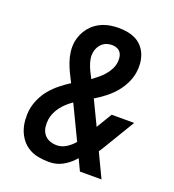

<svg xmlns="http://www.w3.org/2000/svg" viewBox="-136 -849 872 962"><g transform="rotate(20 300.0 -367.5)"><path d="M233 8Q205 8 177 3Q149 -2 126 -15.5Q103 -29 86.5 -50Q70 -71 61 -96.5Q52 -122 50 -150.5Q48 -179 52 -206Q57 -236 70.5 -265Q84 -294 104.5 -318.5Q125 -343 150.5 -363.5Q176 -384 203 -401Q203 -401 203 -401Q203 -401 203 -402L202 -403Q190 -426 179 -449Q168 -472 159.5 -496.5Q151 -521 147.5 -547.5Q144 -574 148 -602Q152 -623 160.5 -642.5Q169 -662 182.5 -679Q196 -696 214 -709Q232 -722 252 -729.5Q272 -737 293 -740Q314 -743 334 -743Q358 -743 382 -738.5Q406 -734 426 -723.5Q446 -713 461 -695.5Q476 -678 484 -656.5Q492 -635 494 -611Q496 -587 492 -563Q487 -532 472.5 -503Q458 -474 437 -449.5Q416 -425 390 -405Q364 -385 336 -368Q336 -367 336.5 -366Q337 -365 338 -364L398 -239L448 -322H568L471 -161Q466 -153 461 -144.5Q456 -136 450 -128L511 0H396L367 -61Q346 -36 318 -17.5Q290 1 259 6L250 7ZM291 -455Q307 -467 322.5 -479.5Q338 -492 351 -507Q364 -522 373.5 -539.5Q383 -557 386 -576Q388 -590 386.5 -604Q385 -618 378 -629Q371 -640 358.5 -645.5Q346 -651 332 -651Q318 -651 304.5 -647Q291 -643 280 -633.5Q269 -624 262.5 -611.5Q256 -599 253 -585Q250 -567 253 -549.5Q256 -532 262 -516Q268 -500 275.5 -485Q283 -470 291 -455ZM241 -84Q267 -84 291 -99Q315 -114 332 -135L246 -314Q230 -303 215.5 -290Q201 -277 189 -261.5Q177 -246 169 -228.5Q161 -211 158 -193Q155 -173 157.5 -152Q160 -131 171.5 -115Q183 -99 201.5 -91.5Q220 -84 241 -84Z"/></g></svg>

Font: Iosevka Curly SmBdExObl
Style: Regular
Weight: 600
Width: 7
Italic angle: -9°
Monospace: yes
Designer: Belleve Invis
Foundry: Belleve Invis
Version: Version 11.1.0; ttfautohint (v1.8.3)